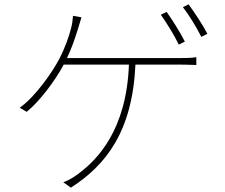

<svg xmlns="http://www.w3.org/2000/svg" viewBox="-20 -826 1040 886"><path d="M749 -771 722 -758C749 -721 786 -660 805 -620L833 -634C811 -678 774 -736 749 -771ZM850 -806 824 -793C853 -756 886 -701 909 -656L937 -670C917 -709 877 -770 850 -806ZM356 -746 317 -753C315 -732 313 -714 308 -696C298 -657 281 -607 253 -553C222 -494 143 -379 71 -329L103 -310C159 -354 234 -452 274 -528H575C564 -227 430 -89 340 -23C319 -7 293 8 272 15L307 40C469 -64 591 -219 605 -528H803C826 -528 861 -527 886 -526V-562C861 -558 827 -558 803 -558H289C313 -608 326 -650 338 -687C344 -707 350 -726 356 -746Z"/></svg>

Font: Harano Aji Gothic CN ExtraLight
Style: Regular
Weight: 250
Foundry: Masamichi Hosoda
Version: HaranoAjiGothicCN-ExtraLight version 20230610;ttx 4.39.4